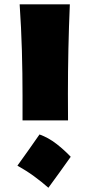

<svg xmlns="http://www.w3.org/2000/svg" viewBox="-20 -855 411 882"><path d="M83.5 -301.8V-416.5Q83.5 -516.6 80.6 -622.1Q77.6 -727.5 70.3 -835H300.8Q292 -629.4 292 -423.3L292.5 -301.8ZM161.5 -237.4Q202.9 -222.4 238.9 -194.4Q274.8 -166.5 304.9 -134.8Q280.2 -99.9 254.7 -64.5Q229.2 -29 202.3 7.5Q171.2 -19.9 136.3 -45.4Q101.4 -70.9 60 -94Q113.2 -167.6 161.5 -237.4Z"/></svg>

Font: Pinar Black
Style: Regular
Weight: 900
Designer: Amin Abedi
Version: Version 3.000